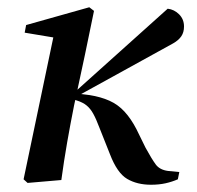

<svg xmlns="http://www.w3.org/2000/svg" viewBox="-20 -496 542 529"><path d="M56 8 45 -2 129 -403 150 -389 48 -406 52 -427 226 -476 239 -466 214 -345 184 -205Q174 -155 165 -103.5Q156 -52 149 0ZM470 -2Q454 5 436 9Q418 13 396 13Q358 13 330.5 -3Q303 -19 283 -71L254 -144Q245 -168 237 -182.5Q229 -197 218.5 -205.5Q208 -214 192 -219L173 -225V-237H180L188 -244L442 -472Q460 -470 473.5 -456.5Q487 -443 487 -423Q487 -407 479.5 -396Q472 -385 457 -376.5Q442 -368 418 -355L193 -231L195 -238L227 -234Q258 -229 281.5 -218.5Q305 -208 323 -188.5Q341 -169 356 -140L381 -89Q398 -58 409 -43Q420 -28 443 -25L474 -22Z"/></svg>

Font: Source Serif 4 48pt SemiBold
Style: Italic
Weight: 600
Italic angle: -12°
Designer: Frank Grießhammer
Foundry: Adobe Systems Incorporated
Version: Version 4.004;hotconv 1.0.116;makeotfexe 2.5.65601